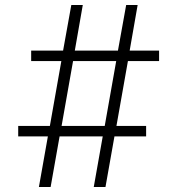

<svg xmlns="http://www.w3.org/2000/svg" viewBox="-20 -750 711 770"><path d="M53 -203V-245H180L226 -505H105V-547H233L266 -730H312L280 -547H453L486 -730H532L500 -547H618V-505H493L447 -245H566V-203H439L403 0H356L392 -203H219L183 0H136L172 -203ZM446 -505H273L227 -245H400Z"/></svg>

Font: Mplus 1p Light
Style: Regular
Weight: 300
Version: Version 1.061